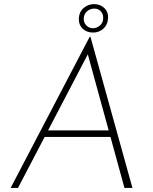

<svg xmlns="http://www.w3.org/2000/svg" viewBox="-20 -918 747 938"><path d="M68 0H32L418 -738H422L627 0H588L402 -678L428 -689ZM201 -281H530L533 -249H189ZM365 -825Q366 -859 388 -878.5Q410 -898 441 -898Q471 -897 490 -878.5Q509 -860 508 -832Q507 -798 485 -778Q463 -758 432 -759Q402 -760 383.5 -778Q365 -796 365 -825ZM389 -826Q389 -807 401.5 -794Q414 -781 433 -780Q453 -780 468.5 -793.5Q484 -807 484 -829Q485 -849 472.5 -862.5Q460 -876 441 -876Q421 -876 405.5 -863Q390 -850 389 -826Z"/></svg>

Font: Josefin Sans ExtraLight
Style: Italic
Weight: 250
Italic angle: -7°
Designer: Santiago Orozco
Foundry: Typemade
Version: Version 2.000